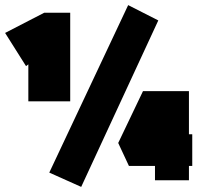

<svg xmlns="http://www.w3.org/2000/svg" viewBox="-21 -706 788 752"><path d="M254 -656V-309H90V-454L81 -447L-1 -577L152 -656ZM172 -30 481 -686 599 -626 297 26ZM732 -56H719V0H586V-56H484L442 -146L539 -349H719V-180H732Z"/></svg>

Font: Ysabeau Black
Style: Regular
Weight: 900
Designer: Christian Thalmann (Catharsis Fonts)
Version: Version 0.003